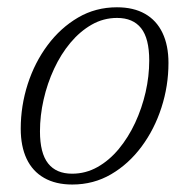

<svg xmlns="http://www.w3.org/2000/svg" viewBox="-20 -484 506 514"><path d="M293 -464.5Q337.5 -464.5 368.2 -447Q399 -429.5 415 -396Q431 -362.5 431 -315.5Q431 -254 412.2 -196Q393.5 -138 359 -91.5Q324.5 -45 277.5 -17.5Q230.5 10 173.5 10Q129 10 98 -7.8Q67 -25.5 51.2 -59Q35.5 -92.5 35.5 -139.5Q35.5 -200.5 54.2 -258.8Q73 -317 107.5 -363.2Q142 -409.5 189 -437Q236 -464.5 293 -464.5ZM173 -19Q209.5 -19 241 -36.8Q272.5 -54.5 298 -85.2Q323.5 -116 341.8 -155.2Q360 -194.5 369.8 -237.2Q379.5 -280 379.5 -322Q379.5 -381 357.8 -408.5Q336 -436 293.5 -436Q257 -436 225.5 -418Q194 -400 168.5 -369.5Q143 -339 124.8 -299.8Q106.5 -260.5 96.8 -217.5Q87 -174.5 87 -132.5Q87 -74 108.8 -46.5Q130.5 -19 173 -19Z"/></svg>

Font: Newsreader Light
Style: Italic
Weight: 300
Italic angle: -17°
Designer: Hugues Gentile
Foundry: Production Type
Version: Version 1.003